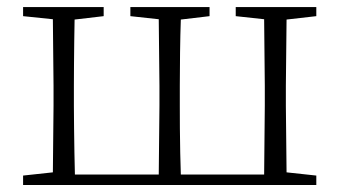

<svg xmlns="http://www.w3.org/2000/svg" viewBox="-20 -528 969 548"><path d="M163.1 0H45.9V-26.9L130.9 -36.1L132.8 -226.1V-283.2L130.9 -473.1L45.9 -481.9V-507.8H275.9V-481.9L192.9 -472.2Q192.4 -444.3 191.9 -410.4Q191.4 -376.5 191.2 -343Q190.9 -309.6 190.9 -283.2V-226.1Q190.9 -198.2 191.4 -162.8Q191.9 -127.4 192.4 -92.5Q192.9 -57.6 193.8 -29.8H433.1L435.1 -226.1V-283.2L433.1 -473.1L352.1 -481.9V-507.8H578.1V-481.9L496.1 -472.2Q494.6 -430.7 493.9 -376.7Q493.2 -322.8 493.2 -283.2V-226.1Q493.2 -198.2 493.4 -162.8Q493.7 -127.4 494.4 -92.5Q495.1 -57.6 496.1 -29.8H733.9L735.8 -226.1V-283.2L733.9 -473.1L652.8 -481.9V-507.8H882.8V-481.9L797.9 -472.2L795.9 -283.2V-226.1L797.9 -36.1L882.8 -26.9V0Z"/></svg>

Font: Source Han Serif TW ExtraLight
Style: Regular
Weight: 250
Designer: Ryoko NISHIZUKA Ë•øÂ°öÊ∂ºÂ≠ê (kana & ideographs); Frank Grie√ühammer (Latin, Greek & Cyrillic); Wenlong ZHANG Âº†ÊñáÈæô 
Foundry: Adobe
Version: Version 2.003;hotconv 1.1.1;makeotfexe 2.6.0